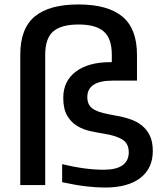

<svg xmlns="http://www.w3.org/2000/svg" viewBox="-20 -831 734 862"><path d="M71 -585Q71 -703 136 -757Q201 -811 332 -811Q464 -811 529.5 -756.5Q595 -702 595 -585V-469H486Q372 -469 372 -395Q372 -374 380.5 -360Q389 -346 405 -337.5Q421 -329 443.5 -323.5Q466 -318 494 -313Q531 -307 562.5 -296.5Q594 -286 617 -267.5Q640 -249 653 -221.5Q666 -194 666 -153Q666 -75 610 -32Q554 11 451 11Q412 11 365.5 5.5Q319 0 259 -13V-94Q362 -69 446 -69Q502 -69 530 -89Q558 -109 558 -147Q558 -187 529.5 -204.5Q501 -222 451 -230Q420 -235 387 -242Q354 -249 326.5 -265.5Q299 -282 281.5 -312Q264 -342 264 -392Q264 -467 320.5 -509.5Q377 -552 476 -552H482V-585Q482 -658 446 -689.5Q410 -721 333 -721Q255 -721 219 -690Q183 -659 183 -585V0H71Z"/></svg>

Font: Encode Sans Normal
Style: Medium
Weight: 500
Designer: Pablo Impallari, Andres Torresi
Foundry: Pablo Impallari, Andres Torresi
Version: Version 1.000; ttfautohint (v1.00) -l 8 -r 50 -G 200 -x 14 -